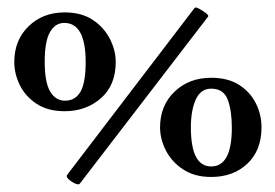

<svg xmlns="http://www.w3.org/2000/svg" viewBox="-20 -458 732 511"><path d="M193 30Q190 35 180 30.5Q170 26 162.5 19Q155 12 159 7L498 -437Q500 -440 509.5 -435Q519 -430 527.5 -423.5Q536 -417 534 -414ZM152 -162Q107 -162 77 -182Q47 -202 32.5 -232Q18 -262 18 -293Q18 -351 56 -388Q94 -425 152 -425Q197 -425 227 -405Q257 -385 272.5 -354.5Q288 -324 288 -293Q288 -231 248.5 -196.5Q209 -162 152 -162ZM153 -190Q180 -190 194 -213.5Q208 -237 208 -293Q208 -397 151 -397Q127 -397 113 -372.5Q99 -348 99 -294Q99 -239 113.5 -214.5Q128 -190 153 -190ZM542 13Q498 13 467.5 -7Q437 -27 421.5 -57.5Q406 -88 406 -119Q406 -177 444.5 -214Q483 -251 542 -251Q587 -251 616.5 -232Q646 -213 661 -183Q676 -153 676 -119Q676 -58 638.5 -22.5Q601 13 542 13ZM542 -15Q597 -15 597 -118Q597 -164 586 -193Q575 -222 542 -222Q514 -222 501 -193Q488 -164 488 -119Q488 -15 542 -15Z"/></svg>

Font: Junicode SmExp
Style: Bold
Weight: 700
Width: 6
Designer: Peter S. Baker
Version: Version 2.205; ttfautohint (v1.8.4)